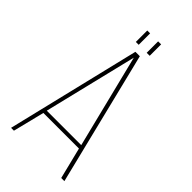

<svg xmlns="http://www.w3.org/2000/svg" viewBox="-252 -884 950 950"><g transform="rotate(45 223.5 -408.5)"><path d="M173 -817H193V-737H173ZM249 -817H270V-737H249ZM347 -165H98L57 0H37L206 -701H237L410 0H388ZM221 -675 102 -185H343Z"/></g></svg>

Font: Bebas Neue Light
Style: Regular
Weight: 300
Designer: Ryoichi Tsunekawa
Foundry: Ryoichi Tsunekawa
Version: Version 001.003; ttfautohint (v1.5.65-e2d9)